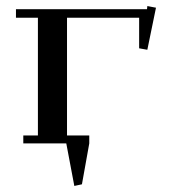

<svg xmlns="http://www.w3.org/2000/svg" viewBox="-20 -469 572 628"><path d="M32.2 -411.1V-439H460.9L461.9 -449.2L490.2 -443.8L461.9 -306.2L435.1 -311V-411.1H199.2V-25.9H272V0L248 133.8L223.1 139.2L196.8 0H56.2V-25.9H104V-411.1Z"/></svg>

Font: Dehuti Alt
Style: Bold
Weight: 700
Version: Version 1.2